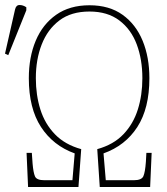

<svg xmlns="http://www.w3.org/2000/svg" viewBox="-64 -746 667 766"><path d="M48 0 42 -136H63L66 -93Q69 -58 75.5 -42.5Q82 -27 113 -27H225L234 -134Q148 -165 99.5 -239.5Q51 -314 51 -434Q51 -518 78.5 -583.5Q106 -649 160 -687Q214 -725 293 -725Q372 -725 425 -687Q478 -649 505 -583.5Q532 -518 532 -434Q532 -314 484 -239.5Q436 -165 349 -134L358 -27H470Q501 -27 508 -43Q515 -59 518 -100L520 -136H541L535 0H334L324 -151Q389 -169 428.5 -210.5Q468 -252 486 -309.5Q504 -367 504 -434Q504 -509 481.5 -569Q459 -629 412 -664.5Q365 -700 293 -700Q220 -700 173 -664.5Q126 -629 102.5 -569Q79 -509 79 -434Q79 -367 97 -309.5Q115 -252 155 -210.5Q195 -169 260 -151L249 0ZM-31 -526 -44 -532 -4 -708Q0 -726 14 -726Q28 -726 41 -717V-705Z"/></svg>

Font: Noto Serif Condensed Thin
Style: Regular
Weight: 100
Width: 3
Designer: Monotype Design Team
Foundry: Monotype Imaging Inc.
Version: Version 2.013; ttfautohint (v1.8.4.7-5d5b)